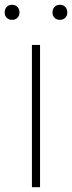

<svg xmlns="http://www.w3.org/2000/svg" viewBox="-44 -783 302 803"><path d="M89.5 0V-595H123.5V0ZM206.5 -700Q193 -700 184.2 -708.5Q175.5 -717 175.5 -731Q175.5 -745.5 184.2 -754.2Q193 -763 206.5 -763Q220 -763 228.8 -754.2Q237.5 -745.5 237.5 -731Q237.5 -717 228.8 -708.5Q220 -700 206.5 -700ZM6.5 -700Q-7 -700 -15.8 -708.5Q-24.5 -717 -24.5 -731Q-24.5 -745.5 -15.8 -754.2Q-7 -763 6.5 -763Q20 -763 28.8 -754.2Q37.5 -745.5 37.5 -731Q37.5 -717 28.8 -708.5Q20 -700 6.5 -700Z"/></svg>

Font: Encode Sans SC SemiCondensed Thin
Style: Regular
Weight: 250
Width: 4
Designer: Multiple Designers
Foundry: Impallari Type
Version: Version 3.002